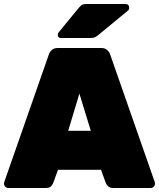

<svg xmlns="http://www.w3.org/2000/svg" viewBox="-20 -940 795 960"><path d="M22 0Q13 0 6.5 -6.5Q0 -13 0 -22Q0 -26 1 -29L224 -667Q227 -678 238 -689Q249 -700 269 -700H486Q506 -700 517 -689Q528 -678 531 -667L754 -29Q755 -26 755 -22Q755 -13 748.5 -6.5Q742 0 733 0H548Q529 0 520.5 -8.5Q512 -17 509 -25L485 -91H270L246 -25Q243 -17 235 -8.5Q227 0 207 0ZM321 -286H434L377 -472ZM285 -750Q269 -750 269 -766Q269 -774 274 -779L374 -901Q385 -914 392.5 -917Q400 -920 411 -920H607Q626 -920 626 -900Q626 -893 621 -888L474 -767Q466 -760 457 -755Q448 -750 432 -750Z"/></svg>

Font: Rubik Light Black
Style: Regular
Weight: 900
Version: Version 2.104